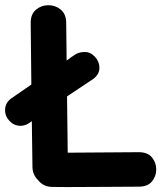

<svg xmlns="http://www.w3.org/2000/svg" viewBox="-46 -735 642 757"><path d="M35 -239Q55 -239 72 -252L223 -358Q267 -388 322 -424Q346 -442 346 -468Q346 -492 328.5 -511Q311 -530 288 -530Q263 -530 246 -517Q240 -513 234 -509Q228 -504 222 -500Q48 -382 -3 -346Q-26 -329 -26 -300Q-26 -276 -8 -257.5Q10 -239 35 -239ZM158 2Q191 3 330 2Q468 1 501 1Q536 1 553 -19.5Q570 -40 570 -67Q570 -94 553 -114.5Q536 -135 501 -135Q457 -135 364 -134Q270 -133 221 -133L218 -385L215 -647Q214 -681 192.5 -698Q171 -715 143.5 -714.5Q116 -714 95.5 -696.5Q75 -679 75 -645L78 -364Q81 -177 82 -75Q83 -46 103 -26Q124 1 158 2Z"/></svg>

Font: Balsamiq Sans
Style: Bold
Weight: 700
Designer: Michael Angeles
Foundry: Balsamiq SRL
Version: Version 1.020; ttfautohint (v1.8.4.7-5d5b);gftools[0.9.26]